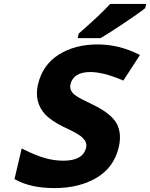

<svg xmlns="http://www.w3.org/2000/svg" viewBox="-20 -951 767 981"><path d="M514 -573Q472 -583 442 -583Q355 -583 340 -520Q333 -487 365 -464Q387 -448 455 -416Q548 -371 576 -320Q603 -270 587 -200Q563 -96 474 -43Q385 10 259 10Q136 10 58 -34L54 -36L91 -193L100 -188Q164 -156 211 -143Q257 -130 304 -130Q405 -130 420 -197Q428 -229 389 -258Q365 -275 302 -304Q243 -334 213 -364Q153 -428 174 -519Q197 -619 279.5 -671.5Q362 -724 479 -724Q587 -724 689 -673L695 -670L610 -539L604 -542Q554 -563 514 -573ZM722 -910 720 -908Q692 -885 611 -831Q530 -777 495 -757L493 -756H377L382 -779L384 -781Q496 -879 540 -928L543 -931H727Z"/></svg>

Font: Passageway
Style: BdIt
Weight: 700
Foundry: Ascender Corporation
Version: Version 1.11